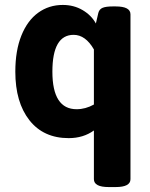

<svg xmlns="http://www.w3.org/2000/svg" viewBox="-20 -551 606 777"><path d="M360 174V-23Q317 8 258 8Q156 8 99 -64.5Q42 -137 42 -261Q42 -346 66.5 -407Q91 -468 134.5 -499.5Q178 -531 234 -531Q279 -531 314.5 -510Q350 -489 368 -456L378 -499Q382 -514 395.5 -519.5Q409 -525 436 -525H448Q508 -525 508 -493V174Q508 206 448 206H420Q360 206 360 174ZM360 -128V-351Q326 -410 278 -410Q192 -410 192 -261Q192 -109 290 -109Q326 -109 360 -128Z"/></svg>

Font: Asap-Bold
Style: Bold
Weight: 700
Designer: Pablo Cosgaya
Foundry: Omnibus-Type
Version: Version 2.000; ttfautohint (v1.8)